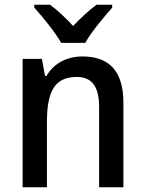

<svg xmlns="http://www.w3.org/2000/svg" viewBox="-20 -786 609 806"><path d="M237 -606H338C362 -651 417 -715 451 -754V-766H385C351 -740 321 -713 287 -677C255 -711 221 -744 190 -766H124V-754C160 -714 212 -650 237 -606ZM326 -549C262 -549 206 -521 175 -467H169L156 -539H75V0H177V-273C177 -400 208 -463 302 -463C367 -463 396 -421 396 -338V0H498V-355C498 -489 437 -549 326 -549Z"/></svg>

Font: Noto Sans Lao SemiCondensed Medium
Style: Regular
Weight: 500
Width: 4
Designer: Monotype Design Team
Foundry: Monotype Imaging Inc.
Version: Version 2.003